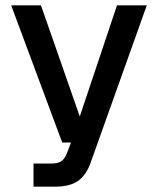

<svg xmlns="http://www.w3.org/2000/svg" viewBox="-20 -552 594 722"><path d="M106 150V63H170Q197 63 209.5 55Q222 47 230 28L247 -16H214L22 -532H134L280 -114L420 -532H532L320 62Q303 108 272.5 129Q242 150 186 150Z"/></svg>

Font: Geist Med
Style: Regular
Weight: 400
Designer: Basement.studio, Andrés Briganti, Mateo Zaragoza
Foundry: Basement.studio, Vercel, Andrés Briganti, Guido Ferreyra, Mateo Zaragoza
Version: Version 1.401